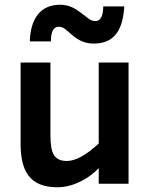

<svg xmlns="http://www.w3.org/2000/svg" viewBox="-20 -776 634 811"><path d="M223 15C293.2 15 360.6 -26.3 397 -66V0H523V-512H397V-170C344.3 -120.7 299.3 -96 262 -96C192.5 -96 193 -155 193 -230V-512H67V-170C67 -52.6 105.6 15 223 15ZM505 -749H416C416 -719.2 409.6 -687 383 -687C372.3 -687 362.3 -690.7 353 -698C343.7 -705.3 333.5 -713.2 322.5 -721.5C300.1 -738.4 273.7 -756 234 -756C146.7 -756 108.4 -691.7 106 -601H195C195 -642.3 206 -663 228 -663C238.7 -663 248.3 -659.3 257 -652C288.2 -625.6 317.3 -592 376 -592C467.4 -592 499.2 -655.1 505 -749Z"/></svg>

Font: Fog Sans
Style: Bold
Weight: 700
Foundry: Intel Corporation
Version: Version 1.00